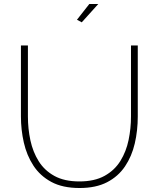

<svg xmlns="http://www.w3.org/2000/svg" viewBox="-20 -938 796 963"><path d="M379 5Q294 5 237.5 -25.5Q181 -56 147.5 -107.5Q114 -159 99.5 -223Q85 -287 85 -354V-710H120V-354Q120 -292 132.5 -234Q145 -176 174 -129.5Q203 -83 253 -55.5Q303 -28 378 -28Q454 -28 504.5 -56Q555 -84 584 -131Q613 -178 625 -236Q637 -294 637 -354V-710H671V-354Q671 -283 656 -218.5Q641 -154 607 -103.5Q573 -53 517 -24Q461 5 379 5ZM390 -826 366 -839 428 -918H473Z"/></svg>

Font: Raleway ExtraLight
Style: Regular
Weight: 200
Designer: Matt McInerney, Pablo Impallari, Rodrigo Fuenzalida
Foundry: Matt McInerney, Pablo Impallari, Rodrigo Fuenzalida
Version: Version 4.026